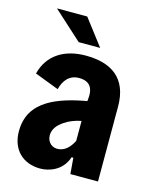

<svg xmlns="http://www.w3.org/2000/svg" viewBox="-107 -763 680 846"><g transform="rotate(15 232.5 -339.5)"><path d="M276 -571 185 -690H47L178 -571ZM224 -522C130 -522 55 -480 32 -389L142 -347C152 -387 176 -419 221 -419C270 -419 289 -391 283 -338L282 -330C218 -319 154 -301 109 -273C56 -240 25 -194 25 -124C25 -42 77 11 158 11C195 11 257 -6 279 -73H287L293 0H419V-342C419 -471 341 -522 224 -522ZM215 -93C188 -89 161 -108 161 -142C161 -170 179 -192 205 -209C225 -223 252 -234 280 -239V-148C266 -120 245 -96 215 -93Z"/></g></svg>

Font: Decalotype
Style: Bold
Weight: 700
Designer: Alfredo Marco Pradil
Foundry: Alfredo Marco Pradil
Version: Version 1.0